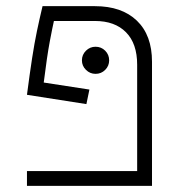

<svg xmlns="http://www.w3.org/2000/svg" viewBox="-20 -606 626 626"><path d="M271.5 -314 261.7 -266.6 67.9 -296.9Q77.1 -367.2 84.7 -416.5Q92.3 -465.8 100.6 -505.4Q108.9 -544.9 118.7 -585.9H289.6Q377 -585.9 426.3 -538.6Q475.6 -491.2 475.6 -404.8V0H67.9V-48.3H427.2V-395Q427.2 -463.9 390.9 -500.7Q354.5 -537.6 289.6 -537.6H155.8Q151.4 -518.6 142.3 -470.7Q133.3 -422.9 122.6 -336.9ZM291.5 -365.2Q273.4 -365.2 260.3 -378.2Q247.1 -391.1 247.1 -409.2Q247.1 -427.7 260.3 -440.7Q273.4 -453.6 291.5 -453.6Q310.1 -453.6 323 -440.7Q335.9 -427.7 335.9 -409.2Q335.9 -391.1 323 -378.2Q310.1 -365.2 291.5 -365.2Z"/></svg>

Font: Cascadia Mono ExtraLight
Style: Regular
Weight: 200
Monospace: yes
Designer: Aaron Bell
Foundry: Saja Typeworks
Version: Version 2404.023; ttfautohint (v1.8.4)